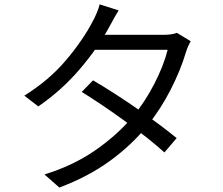

<svg xmlns="http://www.w3.org/2000/svg" viewBox="-20 -814 1017 877"><path d="M786.9 -183.3 731 -117.6Q665.9 -177 557.3 -256.1Q448.7 -335.2 353.3 -394.2L405 -447Q496.1 -393.9 603.8 -319.5Q711.5 -245 786.9 -183.3ZM828.9 -574.3Q804.9 -493.2 759.1 -403.7Q713.3 -314.2 652.1 -238.6Q580.1 -150.1 481 -78.2Q382 -6.3 251.1 42.6L183 -17.3Q310.5 -55.9 411.5 -125Q512.5 -194.1 585.8 -280.4Q640.9 -345.9 684.5 -430.4Q728.1 -514.9 745.7 -586.4H382.6L413.3 -654.9H725Q744.5 -654.9 760.4 -657.1Q776.2 -659.3 788.1 -663.9L851.1 -625.7Q838.6 -604.4 828.9 -574.3ZM478.9 -690.7Q428.2 -596.6 345.5 -499.4Q262.8 -402.2 154.9 -327.9L91.1 -377.1Q204.1 -447.4 282.2 -539.9Q360.2 -632.3 404.3 -718.1Q412.5 -732.3 421.8 -754.7Q431.2 -777.1 435.3 -794.1L522 -766.4Q508.8 -746.2 478.9 -690.7Z"/></svg>

Font: Min Sans VF VF
Style: Regular
Weight: 400
Designer: Jinseong-Kim, NotoSansCJK, Nunito
Foundry: Jinseong-Kim
Version: Version 1.420;Glyphs 3.1.2 (3151)